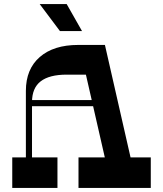

<svg xmlns="http://www.w3.org/2000/svg" viewBox="-20 -920 798 940"><path d="M364.3 0V-149.4H718.2V0ZM40 0V-149.4H261.3V0ZM106.7 -475.2Q106.7 -581.6 174.7 -640.8Q242.7 -700 362.5 -700H493.7L626.9 -115.3L501.2 -114L400.6 -554.6H306.4Q221.6 -554.6 179.1 -521.8Q136.7 -489 136.7 -419.9V-121.9L106.7 -122.7ZM116.7 -400V-430H538.2V-400ZM381.5 -768H273.4L174.4 -900H306.5Z"/></svg>

Font: Space Cowgirl
Style: Regular
Weight: 400
Designer: Valery Marier
Foundry: Valery Marier
Version: Version 1.000